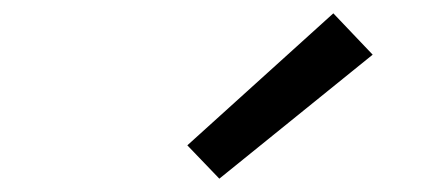

<svg xmlns="http://www.w3.org/2000/svg" viewBox="-20 -827 640 288"><path d="M309 -559 261 -609 480 -807 539 -745Z"/></svg>

Font: Iosevka Curly Slab ExObl
Style: Regular
Weight: 400
Width: 7
Italic angle: -9°
Monospace: yes
Designer: Belleve Invis
Foundry: Belleve Invis
Version: Version 11.1.0; ttfautohint (v1.8.3)